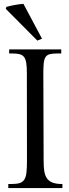

<svg xmlns="http://www.w3.org/2000/svg" viewBox="-20 -964 356 984"><path d="M12.7 -928.7Q33.2 -934.6 57.1 -938.7Q81.1 -942.9 100.1 -944.3L195.3 -765.6L171.4 -755.9L9.8 -918.5ZM26.9 -710.9H293.9V-689.9H270.5Q247.6 -689.9 233.9 -686Q220.2 -682.1 213.1 -670.9Q206.1 -659.7 204.1 -639.4Q202.1 -619.1 202.1 -586.4L203.6 -140.1Q203.6 -111.3 206.5 -89.8Q209.5 -68.4 218 -54Q226.6 -39.6 241.9 -31.5Q257.3 -23.4 282.7 -21.5L299.8 -21V0H22.5V-21H39.1Q64.9 -21 80.3 -25.6Q95.7 -30.3 104.2 -43Q112.8 -55.7 115.5 -78.6Q118.2 -101.6 118.2 -138.7L117.7 -588.4Q117.7 -620.6 114.7 -640.4Q111.8 -660.2 103.8 -671.1Q95.7 -682.1 81.3 -686Q66.9 -689.9 43.9 -689.9H26.9Z"/></svg>

Font: Varendra
Style: Regular
Weight: 400
Designer: Jacob Thomas
Foundry: Bangla Type Foundry
Version: Version 1.008